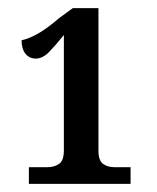

<svg xmlns="http://www.w3.org/2000/svg" viewBox="-20 -839 385 472"><path d="M51 -387V-428H97Q113 -428 125 -436Q137 -444 137 -469V-753Q117 -728 101 -711.5Q85 -695 68 -695Q52 -695 42.5 -707Q33 -719 33 -740Q52 -744 74.5 -757Q97 -770 126 -795L159 -819H222V-469Q222 -444 233.5 -436Q245 -428 261 -428H301V-387Z"/></svg>

Font: Noto Serif Condensed SemiBold
Style: Regular
Weight: 600
Width: 3
Designer: Monotype Design Team
Foundry: Monotype Imaging Inc.
Version: Version 2.013